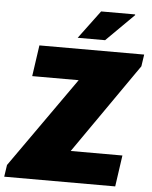

<svg xmlns="http://www.w3.org/2000/svg" viewBox="-81 -936 778 984"><g transform="rotate(5 308.0 -443.5)"><path d="M-22 0 -13 -61 315 -526H76L99 -686H638L629 -625L306 -161H572L549 0ZM291 -742 399 -887H573L575 -884L432 -742Z"/></g></svg>

Font: Chivo Mono Medium Black
Style: Italic
Weight: 900
Italic angle: -8.05°
Monospace: yes
Version: Version 1.008